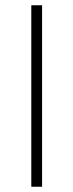

<svg xmlns="http://www.w3.org/2000/svg" viewBox="-20 -710 279 730"><path d="M140 -690V0H99V-690Z"/></svg>

Font: Exo 2 ExtraLight
Style: Regular
Weight: 250
Designer: Natanael Gama
Foundry: Natanael Gama
Version: Version 2.010